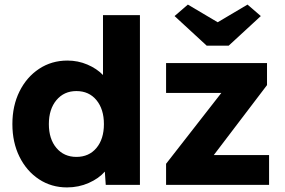

<svg xmlns="http://www.w3.org/2000/svg" viewBox="-20 -806 1244 837"><path d="M272 11Q204 11 150 -24.5Q96 -60 65 -122.5Q34 -185 34 -265Q34 -345 65 -407.5Q96 -470 150.5 -506Q205 -542 274 -542Q320 -542 361 -524.5Q402 -507 429 -479V-740H590V0H441L437 -58Q411 -28 367 -8.5Q323 11 272 11ZM313 -122Q368 -122 400.5 -161Q433 -200 433 -265Q433 -330 400.5 -369.5Q368 -409 313 -409Q259 -409 226 -369.5Q193 -330 193 -265Q193 -200 226 -161Q259 -122 313 -122ZM704 0V-92L945 -401H704V-531H1144V-435L912 -130H1153V0ZM881 -607 741 -736 799 -786 929 -709 1059 -786 1117 -736 977 -607Z"/></svg>

Font: Lexend
Style: Bold
Weight: 700
Designer: Bonnie Shaver-Troup, Thomas Jockin
Foundry: Lexend
Version: Version 1.007; ttfautohint (v1.8.3)